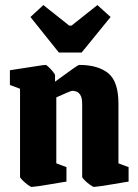

<svg xmlns="http://www.w3.org/2000/svg" viewBox="-20 -726 545 757"><path d="M105 11Q101 11 90 3Q79 -5 69 -15Q59 -25 59 -29V-376L19 -391V-449Q19 -449 38 -452Q57 -455 83.5 -459Q110 -463 132 -466.5Q154 -470 160 -470Q163 -470 172 -461.5Q181 -453 189 -443Q197 -433 197 -430V-404Q214 -416 235 -431.5Q256 -447 272.5 -458.5Q289 -470 293 -470Q366 -470 406.5 -437.5Q447 -405 447 -317V-82L487 -67V-10Q487 -10 468 -7Q449 -4 423.5 0.5Q398 5 376.5 8Q355 11 350 11Q347 11 335.5 3Q324 -5 314 -15Q304 -25 304 -29V-315Q304 -341 296.5 -352Q289 -363 280 -365.5Q271 -368 265 -368Q261 -368 241.5 -359.5Q222 -351 202 -342V-82L242 -67V-10Q242 -10 223 -7Q204 -4 178.5 0.5Q153 5 131.5 8Q110 11 105 11ZM212 -519 100 -659 151 -706 253 -625H262L364 -706L416 -659L302 -519Z"/></svg>

Font: Grenze Gotisch ExtraBold
Style: Regular
Weight: 800
Designer: Renata Polastri
Foundry: Omnibus-Type
Version: Version 1.001